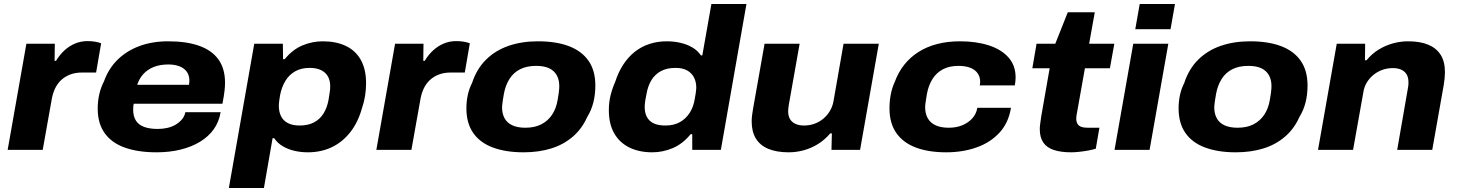

<svg xmlns="http://www.w3.org/2000/svg" viewBox="-20 -744 7236 953"><path d="M18 0 111 -527H252L251 -442H258Q276 -472 300 -494Q324 -516 353 -528Q382 -540 414 -540Q435 -540 452.5 -537Q470 -534 482 -529L457 -384H387Q354 -384 328 -374Q302 -364 283 -346Q264 -328 252.5 -303Q241 -278 236 -247L192 0Z M757 12Q666 12 600.5 -11Q535 -34 500 -82.5Q465 -131 465 -205Q465 -243 473 -277Q481 -311 496 -340Q519 -404 564 -448Q609 -492 672.5 -515.5Q736 -539 815 -539Q906 -539 969 -516.5Q1032 -494 1064.5 -448.5Q1097 -403 1097 -333Q1097 -317 1094.5 -293.5Q1092 -270 1084 -229H644Q642 -222 641.5 -214.5Q641 -207 641 -200Q641 -167 654.5 -145.5Q668 -124 695.5 -114Q723 -104 763 -104Q789 -104 812 -109.5Q835 -115 853 -126Q871 -137 883.5 -152Q896 -167 900 -187H1075Q1067 -139 1041 -102.5Q1015 -66 973 -40.5Q931 -15 876.5 -1.5Q822 12 757 12ZM661 -323H918Q919 -329 919.5 -334.5Q920 -340 920 -344Q920 -370 907 -388Q894 -406 870.5 -415Q847 -424 816 -424Q774 -424 743 -411.5Q712 -399 691.5 -376.5Q671 -354 661 -323Z M1116 189 1242 -527H1384L1385 -450H1393Q1432 -498 1481 -518.5Q1530 -539 1582 -539Q1648 -539 1696.5 -516Q1745 -493 1771 -446.5Q1797 -400 1797 -331Q1797 -299 1792 -268Q1787 -237 1777 -208Q1757 -136 1718 -87Q1679 -38 1626 -13Q1573 12 1508 12Q1473 12 1441 4.5Q1409 -3 1383 -18.5Q1357 -34 1341 -58H1333L1290 189ZM1467 -121Q1509 -121 1538.5 -136.5Q1568 -152 1586 -181Q1604 -210 1611 -250Q1614 -270 1616 -282Q1618 -294 1618.5 -301.5Q1619 -309 1619 -315Q1619 -344 1608 -364Q1597 -384 1574.5 -395.5Q1552 -407 1517 -407Q1475 -407 1445 -390Q1415 -373 1396.5 -342.5Q1378 -312 1370 -271Q1368 -257 1366.5 -247.5Q1365 -238 1364.5 -231.5Q1364 -225 1364 -219Q1364 -189 1375 -167Q1386 -145 1409 -133Q1432 -121 1467 -121Z M1848 0 1941 -527H2082L2081 -442H2088Q2106 -472 2130 -494Q2154 -516 2183 -528Q2212 -540 2244 -540Q2265 -540 2282.5 -537Q2300 -534 2312 -529L2287 -384H2217Q2184 -384 2158 -374Q2132 -364 2113 -346Q2094 -328 2082.5 -303Q2071 -278 2066 -247L2022 0Z M2579 12Q2490 12 2426 -12Q2362 -36 2328.5 -84.5Q2295 -133 2295 -206Q2295 -241 2302 -273Q2309 -305 2323 -332Q2346 -402 2392.5 -448Q2439 -494 2504.5 -516.5Q2570 -539 2650 -539Q2740 -539 2803.5 -515Q2867 -491 2901 -442.5Q2935 -394 2935 -320Q2935 -274 2925 -235Q2915 -196 2895 -164Q2869 -105 2823 -65.5Q2777 -26 2715.5 -7Q2654 12 2579 12ZM2588 -110Q2634 -110 2667 -127Q2700 -144 2720.5 -175Q2741 -206 2748 -249Q2752 -271 2753.5 -283.5Q2755 -296 2755.5 -303.5Q2756 -311 2756 -317Q2756 -348 2743.5 -370.5Q2731 -393 2706 -405Q2681 -417 2641 -417Q2595 -417 2562 -400.5Q2529 -384 2509 -352.5Q2489 -321 2481 -278Q2477 -257 2475.5 -244.5Q2474 -232 2473 -224.5Q2472 -217 2472 -211Q2472 -180 2484.5 -157Q2497 -134 2523 -122Q2549 -110 2588 -110Z M3218 12Q3152 12 3103.5 -12Q3055 -36 3028.5 -82.5Q3002 -129 3002 -197Q3002 -236 3010.5 -270.5Q3019 -305 3033 -336Q3049 -386 3074 -424Q3099 -462 3131.5 -487.5Q3164 -513 3204 -526Q3244 -539 3290 -539Q3325 -539 3357.5 -531.5Q3390 -524 3416.5 -508.5Q3443 -493 3459 -469H3466L3511 -724H3685L3558 0H3416V-78H3408Q3369 -30 3319.5 -9Q3270 12 3218 12ZM3283 -121Q3325 -121 3355 -138Q3385 -155 3404 -185Q3423 -215 3429 -256Q3432 -270 3433 -279.5Q3434 -289 3435 -296Q3436 -303 3436 -308Q3436 -338 3424.5 -360Q3413 -382 3390.5 -394.5Q3368 -407 3333 -407Q3290 -407 3260.5 -391Q3231 -375 3213.5 -346.5Q3196 -318 3189 -278Q3185 -258 3183 -246Q3181 -234 3180.5 -226.5Q3180 -219 3180 -213Q3180 -169 3205 -145Q3230 -121 3283 -121Z M3895 12Q3835 12 3794 -5Q3753 -22 3732 -56Q3711 -90 3711 -141Q3711 -156 3713 -172Q3715 -188 3718 -205L3775 -527H3949L3895 -222Q3894 -214 3893 -206.5Q3892 -199 3892 -192Q3892 -168 3901.5 -152.5Q3911 -137 3928.5 -129Q3946 -121 3971 -121Q3998 -121 4022 -129.5Q4046 -138 4065.5 -154Q4085 -170 4098.5 -192Q4112 -214 4117 -241L4167 -527H4342L4249 0H4107L4109 -82H4101Q4074 -50 4040 -29Q4006 -8 3969 2Q3932 12 3895 12Z M4677 12Q4588 12 4525 -12Q4462 -36 4428.5 -84.5Q4395 -133 4395 -206Q4395 -243 4401.5 -276Q4408 -309 4421 -337Q4439 -386 4469 -423.5Q4499 -461 4540.5 -487Q4582 -513 4633.5 -526Q4685 -539 4745 -539Q4825 -539 4887.5 -519Q4950 -499 4985.5 -459Q5021 -419 5021 -360Q5021 -351 5020 -340.5Q5019 -330 5017 -320H4843Q4844 -324 4844.5 -329Q4845 -334 4845 -339Q4845 -363 4832 -381Q4819 -399 4795 -408Q4771 -417 4737 -417Q4692 -417 4660 -400Q4628 -383 4608.5 -352Q4589 -321 4581 -279Q4578 -260 4576 -247.5Q4574 -235 4573 -227.5Q4572 -220 4572 -212Q4572 -180 4585 -157Q4598 -134 4624 -122Q4650 -110 4689 -110Q4727 -110 4757 -122.5Q4787 -135 4806.5 -157Q4826 -179 4831 -209H4998Q4986 -134 4940.5 -85Q4895 -36 4826.5 -12Q4758 12 4677 12Z M5297 12Q5246 12 5211 0.5Q5176 -11 5158.5 -36.5Q5141 -62 5141 -103Q5141 -114 5143 -129Q5145 -144 5148 -165L5190 -405H5104L5125 -527H5218L5280 -683H5414L5386 -527H5511L5489 -405H5365L5326 -186Q5324 -178 5323 -169.5Q5322 -161 5322 -155Q5322 -133 5334.5 -121.5Q5347 -110 5379 -110H5437L5419 -6Q5404 -1 5382 3Q5360 7 5337 9.5Q5314 12 5297 12Z M5615 -599 5637 -724H5812L5790 -599ZM5512 0 5605 -527H5779L5686 0Z M6114 12Q6025 12 5961 -12Q5897 -36 5863.5 -84.5Q5830 -133 5830 -206Q5830 -241 5837 -273Q5844 -305 5858 -332Q5881 -402 5927.5 -448Q5974 -494 6039.5 -516.5Q6105 -539 6185 -539Q6275 -539 6338.5 -515Q6402 -491 6436 -442.5Q6470 -394 6470 -320Q6470 -274 6460 -235Q6450 -196 6430 -164Q6404 -105 6358 -65.5Q6312 -26 6250.5 -7Q6189 12 6114 12ZM6123 -110Q6169 -110 6202 -127Q6235 -144 6255.5 -175Q6276 -206 6283 -249Q6287 -271 6288.5 -283.5Q6290 -296 6290.5 -303.5Q6291 -311 6291 -317Q6291 -348 6278.5 -370.5Q6266 -393 6241 -405Q6216 -417 6176 -417Q6130 -417 6097 -400.5Q6064 -384 6044 -352.5Q6024 -321 6016 -278Q6012 -257 6010.5 -244.5Q6009 -232 6008 -224.5Q6007 -217 6007 -211Q6007 -180 6019.5 -157Q6032 -134 6058 -122Q6084 -110 6123 -110Z M6522 0 6615 -527H6756L6755 -445H6763Q6790 -478 6824 -498.5Q6858 -519 6895 -529Q6932 -539 6969 -539Q7029 -539 7069.5 -522Q7110 -505 7131 -471.5Q7152 -438 7152 -386Q7152 -371 7150.5 -355.5Q7149 -340 7146 -322L7089 0H6915L6968 -305Q6970 -313 6970.5 -321Q6971 -329 6971 -335Q6971 -359 6962 -374.5Q6953 -390 6935.5 -398Q6918 -406 6893 -406Q6866 -406 6842 -397.5Q6818 -389 6798 -373Q6778 -357 6764.5 -335Q6751 -313 6747 -286L6696 0Z"/></svg>

Font: Archivo SemiExpanded ExtraBold
Style: Italic
Weight: 800
Width: 6
Italic angle: -10°
Designer: Hector Gatti
Foundry: Omnibus-Type
Version: Version 2.001